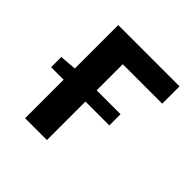

<svg xmlns="http://www.w3.org/2000/svg" viewBox="-137 -603 716 716"><g transform="rotate(45 220.5 -245.5)"><path d="M26.9 -203.1V-256.8L92.8 -262.2V-491.2H416V-399.9H208V-262.2H334V-203.1H208V0H92.8V-203.1Z"/></g></svg>

Font: Toshiba Sans Medium
Style: Regular
Weight: 500
Designer: Paul D. Hunt
Foundry: Toshiba Corporation
Version: Version 2.020;PS 2.0;hotconv 1.0.86;makeotf.lib2.5.63406